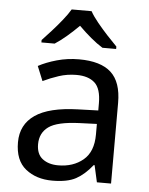

<svg xmlns="http://www.w3.org/2000/svg" viewBox="-54 -811 670 865"><g transform="rotate(5 280.5 -378.0)"><path d="M288 -545Q386 -545 433 -502Q480 -459 480 -365V0H416L399 -76H395Q360 -32 321.5 -11Q283 10 215 10Q142 10 94 -28.5Q46 -67 46 -149Q46 -229 109 -272.5Q172 -316 303 -320L394 -323V-355Q394 -422 365 -448Q336 -474 283 -474Q241 -474 203 -461.5Q165 -449 132 -433L105 -499Q140 -518 188 -531.5Q236 -545 288 -545ZM314 -259Q214 -255 175.5 -227Q137 -199 137 -148Q137 -103 164.5 -82Q192 -61 235 -61Q303 -61 348 -98.5Q393 -136 393 -214V-262ZM325 -766Q337 -744 359.5 -716.5Q382 -689 406.5 -662.5Q431 -636 450 -617V-606H388Q362 -622 334 -645.5Q306 -669 279 -696Q252 -669 225 -646Q198 -623 172 -606H112V-617Q131 -637 154.5 -663Q178 -689 200 -716.5Q222 -744 235 -766Z"/></g></svg>

Font: Noto Sans Vithkuqi
Style: Regular
Weight: 400
Version: Version 1.001